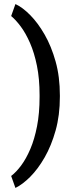

<svg xmlns="http://www.w3.org/2000/svg" viewBox="-20 -726 368 946"><path d="M275 -256V-249Q275 -158 254 -83Q233 -8 200 49.5Q167 107 129 145Q91 183 56 200L35 141Q60 122 84.5 89Q109 56 129.5 8Q150 -40 162.5 -104Q175 -168 175 -248V-258Q175 -338 162 -402Q149 -466 128 -514Q107 -562 82.5 -595Q58 -628 35 -647L56 -706Q91 -690 129 -651.5Q167 -613 200 -555.5Q233 -498 254 -423Q275 -348 275 -256Z"/></svg>

Font: Placeholder Sans Medium
Style: Regular
Weight: 500
Designer: The Branx Europe S.L
Version: Version 1.006;Fontself Maker 3.5.7